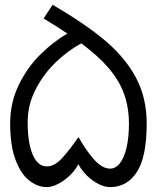

<svg xmlns="http://www.w3.org/2000/svg" viewBox="-20 -744 640 784"><path d="M300 -73.5Q287 -48.5 264.5 -27Q242 -5.5 216.8 7.2Q191.5 20 171 20Q134 20 99.8 -6.5Q65.5 -33 43.5 -91.2Q21.5 -149.5 21.5 -240Q21.5 -325.5 56.8 -397.5Q92 -469.5 144.8 -521.5Q197.5 -573.5 255 -607Q217 -633 158 -668.5L195 -724.5Q327 -647.5 409.5 -578Q492 -508.5 535.5 -426.2Q579 -344 579 -240Q579 -103.5 539 -41.8Q499 20 429.5 20Q407 20 382 7.2Q357 -5.5 335.2 -26.8Q313.5 -48 300 -73.5ZM171.5 -64.5Q202 -64.5 232.8 -97.5Q263.5 -130.5 298.5 -182H302Q331 -130 364 -92.8Q397 -55.5 429.5 -55.5Q452.5 -55.5 470 -78Q487.5 -100.5 497 -142Q506.5 -183.5 506.5 -238.5Q506.5 -305 486.8 -360Q467 -415 424.5 -465Q382 -515 312 -567Q259 -538.5 209 -491Q159 -443.5 126 -380Q93 -316.5 93 -246Q93 -160.5 113.5 -112.5Q134 -64.5 171.5 -64.5Z"/></svg>

Font: JuliaMono
Style: Regular
Weight: 400
Monospace: yes
Designer: cormullion
Foundry: corm
Version: Version 0.055; ttfautohint (v1.8.4)